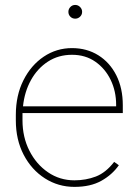

<svg xmlns="http://www.w3.org/2000/svg" viewBox="-20 -728 544 758"><path d="M273.9 9.8Q210 9.8 157.2 -23.9Q104.5 -57.6 73.5 -116.9Q42.5 -176.3 42.5 -252.9V-274.4Q42.5 -351.6 72.5 -411.1Q102.5 -470.7 152.8 -504.4Q203.1 -538.1 264.2 -538.1Q322.8 -538.1 368.2 -509.8Q413.6 -481.4 439.2 -430.7Q464.8 -379.9 464.8 -312.5V-281.7H68.8Q68.8 -278.3 68.8 -274.4V-252.9Q68.8 -187 95.9 -133.3Q123 -79.6 169.4 -47.9Q215.8 -16.1 273.9 -16.1Q319.3 -16.1 358.6 -31.2Q397.9 -46.4 430.7 -88.9L449.2 -75.7Q422.9 -38.1 380.1 -14.2Q337.4 9.8 273.9 9.8ZM264.2 -511.7Q210.9 -511.7 169.4 -484.9Q127.9 -458 102.3 -411.9Q76.7 -365.7 70.8 -308.1H438.5V-314.5Q438.5 -367.7 417 -412.4Q395.5 -457 356.4 -484.4Q317.4 -511.7 264.2 -511.7ZM250 -681.2Q250 -692.4 257.8 -700.4Q265.6 -708.5 276.9 -708.5Q288.1 -708.5 296.1 -700.4Q304.2 -692.4 304.2 -681.2Q304.2 -669.9 296.1 -662.1Q288.1 -654.3 276.9 -654.3Q265.6 -654.3 257.8 -662.1Q250 -669.9 250 -681.2Z"/></svg>

Font: Vazirmatn FD Thin
Style: Regular
Weight: 100
Designer: Saber Rastikerdar
Foundry: Saber Rastikerdar
Version: Version 33.003